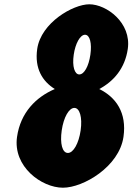

<svg xmlns="http://www.w3.org/2000/svg" viewBox="-20 -860 617 895"><path d="M575.7 -632C593.2 -754 476.6 -840 396.3 -840C320.5 -840 171.1 -754 153.5 -632C140.4 -541 177.7 -481 235.5 -445C147.1 -407 75.7 -335 59.4 -222C39.4 -83 174.3 15 273.5 15C368.4 15 535.5 -83 555.6 -222C571.9 -335 520.2 -407 442.7 -445C509.9 -481 562.5 -541 575.7 -632ZM401.3 -605C393.4 -550 372 -513 349.6 -513C328.1 -513 315.7 -550 323.7 -605C331.3 -658 353.9 -698 376.3 -698C399.1 -698 408.9 -658 401.3 -605ZM267.7 -252C276.7 -314 301.8 -357 326.7 -357C351.2 -357 364.8 -314 355.9 -252C347.1 -191 321.8 -147 296.5 -147C270.3 -147 258.9 -191 267.7 -252Z"/></svg>

Font: Blink
Style: Obl
Weight: 400
Designer: Mew Too
Foundry: Cannot Into Space Fonts
Version: Version 001.000